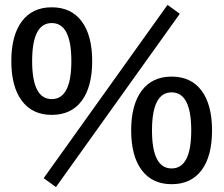

<svg xmlns="http://www.w3.org/2000/svg" viewBox="-20 -740 907 779"><path d="M189.9 -273.9Q111.3 -273.9 68.6 -331.1Q25.9 -388.2 25.9 -492.2Q25.9 -596.2 68.6 -653.3Q111.3 -710.4 189.9 -710.4Q269 -710.4 311.5 -653.3Q354 -596.2 354 -492.2Q354 -387.7 311.5 -330.8Q269 -273.9 189.9 -273.9ZM189.9 -337.9Q269.5 -337.9 269.5 -492.2Q269.5 -646.5 189.9 -646.5Q110.4 -646.5 110.4 -492.2Q110.4 -337.9 189.9 -337.9ZM207 19 157.2 -17.1 659.7 -720.2 709.5 -684.1ZM676.3 7.3Q597.7 7.3 554.9 -49.8Q512.2 -106.9 512.2 -210.9Q512.2 -314.9 554.9 -372.1Q597.7 -429.2 676.3 -429.2Q755.4 -429.2 797.9 -372.1Q840.3 -314.9 840.3 -210.9Q840.3 -106.4 797.9 -49.6Q755.4 7.3 676.3 7.3ZM676.3 -56.6Q755.9 -56.6 755.9 -210.9Q755.9 -365.2 676.3 -365.2Q596.7 -365.2 596.7 -210.9Q596.7 -56.6 676.3 -56.6Z"/></svg>

Font: Schibsted Grotesk Medium
Style: Regular
Weight: 500
Designer: Bakken & Baeck AS, Henrik Kongsvoll
Foundry: Schibsted ASA
Version: Version 1.100;gftools[0.9.25]